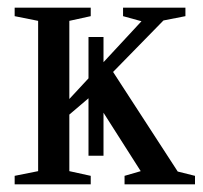

<svg xmlns="http://www.w3.org/2000/svg" viewBox="-20 -479 527 499"><path d="M486.8 0H303.7V-22L345.7 -34.2L249 -186V-74.2H210V-223.6L160.2 -181.2V-34.2L215.8 -22V0H18.1V-22L79.1 -34.2V-424.8L18.1 -437V-459H215.8V-437L160.2 -424.8V-221.7L210 -275.4V-382.8H249V-317.4L347.7 -423.8L299.8 -437V-459H461.9V-437L404.8 -425.8L273.9 -292L441.9 -33.2L486.8 -22Z"/></svg>

Font: Times New Roman
Style: Regular
Weight: 400
Designer: Steve Matteson
Foundry: Ascender Corporation
Version: Version 2.00.3